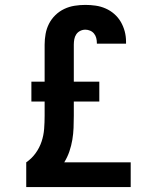

<svg xmlns="http://www.w3.org/2000/svg" viewBox="-20 -763 640 783"><path d="M87 0V-101Q109 -116 125 -138Q141 -160 149.5 -185.5Q158 -211 160 -237.5Q162 -264 162 -291V-349H108V-430H162V-581Q162 -603 166 -625Q170 -647 180 -666.5Q190 -686 206 -701.5Q222 -717 242 -726.5Q262 -736 284 -739.5Q306 -743 328 -743Q349 -743 370 -740Q391 -737 410.5 -728.5Q430 -720 446 -706Q462 -692 472.5 -674Q483 -656 488.5 -635.5Q494 -615 494 -593Q494 -591 494 -589Q494 -587 494 -585H375Q375 -586 375 -586.5Q375 -587 375 -588Q375 -598 372.5 -608Q370 -618 363.5 -626Q357 -634 347.5 -638Q338 -642 328 -642Q317 -642 307 -637Q297 -632 291 -623Q285 -614 283 -603Q281 -592 281 -581V-430H385V-349H281V-291Q281 -266 280 -241.5Q279 -217 275 -193Q271 -169 263 -145.5Q255 -122 242 -101H513V0Z"/></svg>

Font: Iosevka Curly Slab Extended
Style: Bold
Weight: 700
Width: 7
Monospace: yes
Designer: Belleve Invis
Foundry: Belleve Invis
Version: Version 11.1.0; ttfautohint (v1.8.3)